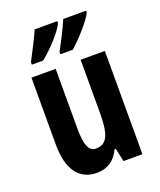

<svg xmlns="http://www.w3.org/2000/svg" viewBox="-143 -855 794 954"><g transform="rotate(-20 254.0 -378.0)"><path d="M428 -756V-766H307C296 -739 268 -680 234 -619V-606H300C343 -645 409 -716 428 -756ZM276 -756V-766H156C144 -738 116 -681 83 -619V-606H143C197 -650 256 -714 276 -756ZM447 -546H319V-268C319 -163 305 -105 240 -105C203 -105 187 -146 187 -228V-546H59V-191C59 -65 107 10 204 10C260 10 300 -17 325 -70H332L347 0H447Z"/></g></svg>

Font: Noto Sans Gurmukhi UI ExtraCondensed
Style: Bold
Weight: 700
Width: 2
Designer: Jelle Bosma - Monotype Design Team
Foundry: Monotype Imaging Inc.
Version: Version 2.004